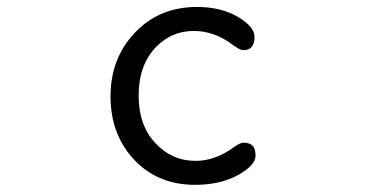

<svg xmlns="http://www.w3.org/2000/svg" viewBox="-20 -512 1040 547"><path d="M541 -492.2Q433.6 -492.2 364.3 -418.9Q294.9 -345.7 294.9 -237.8Q294.9 -124 368.2 -50.8Q434.1 14.6 536.1 14.6Q622.1 14.6 678.2 -25.9Q708 -47.4 708 -68.4Q708 -92.8 694.8 -100.6Q686.5 -105.5 673.8 -105.5Q664.6 -105.5 648.4 -94.2Q594.2 -53.7 537.1 -53.7Q469.7 -53.7 422.4 -104.5Q375 -155.3 375 -239.7Q375 -328.6 426.3 -379.9Q470.2 -423.8 532.2 -423.8Q590.3 -423.8 641.6 -385.3Q654.3 -376 661.4 -372.6Q668.5 -369.1 671.9 -369.1Q688 -369.1 695.8 -377Q705.1 -386.2 705.1 -407.2Q705.1 -435.5 658.7 -463.4Q610.4 -492.2 541 -492.2Z"/></svg>

Font: YuPearl-Light
Style: Light
Weight: 300
Designer: Max Yao
Foundry: Max-Everyday
Version: Version 1.011; ttfautohint (v1.8.3)